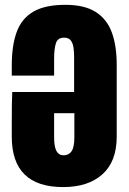

<svg xmlns="http://www.w3.org/2000/svg" viewBox="-20 -760 528 788"><path d="M239.3 7.8Q28.3 7.8 28.3 -199.2V-252.4Q28.3 -349.1 30.3 -382.3H284.2V-523.9Q284.2 -543.9 282 -562.5Q279.8 -581.1 271 -593.3Q262.2 -605.5 243.2 -605.5Q216.3 -605.5 209.2 -581.8Q202.1 -558.1 202.1 -520V-449.7H28.3V-491.2Q28.3 -573.7 48.6 -628.9Q68.8 -684.1 116.9 -712.2Q165 -740.2 248 -740.2Q326.7 -740.2 372.8 -710.9Q418.9 -681.6 439 -626.7Q459 -571.8 459 -493.7V-199.2Q459 -97.2 400.4 -44.7Q341.8 7.8 239.3 7.8ZM241.2 -122.6Q262.2 -122.6 273.7 -139.2Q285.2 -155.8 285.2 -196.8V-295.4H202.1V-196.8Q202.1 -157.2 211.9 -139.9Q221.7 -122.6 241.2 -122.6Z"/></svg>

Font: Anton SC
Style: Regular
Weight: 400
Designer: Vernon Adams
Foundry: Vernon Adams
Version: Version 2.116; ttfautohint (v1.8.4.7-5d5b)